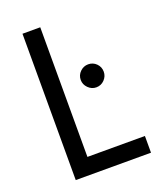

<svg xmlns="http://www.w3.org/2000/svg" viewBox="-132 -781 714 863"><g transform="rotate(-20 225.0 -350.0)"><path d="M80 -700V0H440V-80H165V-700ZM255 -415Q255 -393 271.5 -376.5Q288 -360 310 -360Q333 -360 349 -376.5Q365 -393 365 -415Q365 -438 349 -454Q333 -470 310 -470Q288 -470 271.5 -454Q255 -438 255 -415Z"/></g></svg>

Font: Glinicke Jost Regular
Style: Regular
Weight: 400
Version: Version 3.710